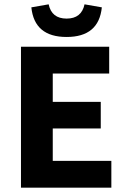

<svg xmlns="http://www.w3.org/2000/svg" viewBox="-20 -868 588 888"><path d="M77 0V-652H485V-528H224V-397H446V-274H224V-124H495V0ZM125 -834 205 -848Q219 -782 288 -782Q357 -782 371 -848L451 -834Q437 -697 288 -697Q139 -697 125 -834Z"/></svg>

Font: Toshiba Sans
Style: Bold
Weight: 700
Designer: Paul D. Hunt
Foundry: Toshiba Corporation
Version: Version 2.020;PS 2.0;hotconv 1.0.86;makeotf.lib2.5.63406